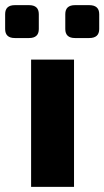

<svg xmlns="http://www.w3.org/2000/svg" viewBox="-41 -727 406 747"><path d="M17 -707H72Q110 -707 110 -672V-614Q110 -579 72 -579H17Q-21 -579 -21 -614V-672Q-21 -707 17 -707ZM251 -707H306Q345 -707 345 -672V-614Q345 -579 306 -579H251Q213 -579 213 -614V-672Q213 -707 251 -707ZM247 0H80V-495H247Z"/></svg>

Font: Exo 2 Expanded
Style: Bold
Weight: 700
Width: 7
Designer: Natanael Gama
Version: Version 1.001;PS 001.001;hotconv 1.0.70;makeotf.lib2.5.58329